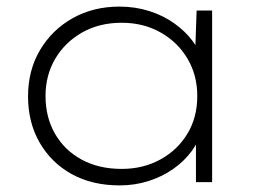

<svg xmlns="http://www.w3.org/2000/svg" viewBox="-20 -552 787 582"><path d="M343 10Q259 10 197 -24.5Q135 -59 100 -120Q65 -181 65 -260Q65 -339 101.5 -400.5Q138 -462 200.5 -497Q263 -532 342 -532Q390 -532 432.5 -518.5Q475 -505 508.5 -481Q542 -457 564 -427.5Q586 -398 592 -365L571 -376L576 -520H623V0H574V-138L592 -159Q584 -125 561.5 -94.5Q539 -64 506 -40.5Q473 -17 431 -3.5Q389 10 343 10ZM349 -40Q414 -40 466 -68.5Q518 -97 548 -146.5Q578 -196 578 -261Q578 -324 548.5 -374Q519 -424 467 -453.5Q415 -483 349 -483Q281 -483 229 -453.5Q177 -424 147.5 -374Q118 -324 118 -261Q118 -197 146.5 -147Q175 -97 227 -68.5Q279 -40 349 -40Z"/></svg>

Font: Lexend Exa ExtraLight
Style: Regular
Weight: 250
Designer: Bonnie Shaver-Troup, Thomas Jockin
Foundry: Lexend
Version: Version 1.007